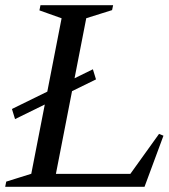

<svg xmlns="http://www.w3.org/2000/svg" viewBox="-27 -720 653 740"><path d="M31 -261 19 -300 331 -453 343 -414ZM-7 0 -3 -20 112 -56 90 -32 214 -668 226 -644 125 -680 129 -700H409L405 -681L287 -644L309 -668L185 -32L171 -50H493L464 -34L586 -204L603 -197L530 0Z"/></svg>

Font: Wittgenstein
Style: Italic
Weight: 400
Italic angle: -11°
Designer: Jörg Drees
Foundry: Jörg Drees
Version: Version 1.500